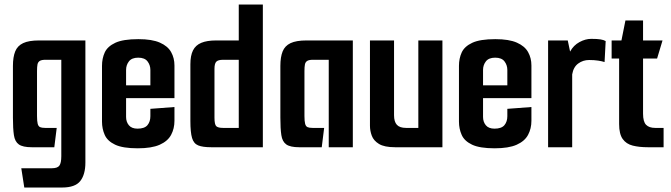

<svg xmlns="http://www.w3.org/2000/svg" viewBox="-20 -648 2952 845"><path d="M86.9 177.3 73.7 92.5H207.7Q233.1 92.5 241.4 80.8Q249.8 69.1 249.8 39.1V-384.9H180.1Q163.3 -384.9 155.2 -380Q147.2 -375.1 145 -364.6Q142.9 -354 142.9 -335.5V-137.4Q142.9 -114.3 145.9 -103.1Q148.9 -91.9 156.4 -88.5Q163.9 -85.1 178.4 -85.1H229.6L219 0H119.8Q80.5 0 63 -12.3Q45.5 -24.6 41.2 -53.3Q36.9 -81.9 36.9 -130.3V-357.9Q36.9 -396.9 46.9 -421.7Q56.8 -446.4 81.8 -458.2Q106.8 -470 151.8 -470H355.8V67.2Q355.8 120.1 333.3 148.7Q310.9 177.3 253 177.3Z M585.9 4.7Q520.4 4.7 486.6 -11.3Q452.8 -27.3 440.9 -54.3Q428.9 -81.3 428.9 -112.6V-358.4Q428.9 -390.7 441 -417.2Q453.2 -443.7 487.5 -459.7Q521.7 -475.7 589 -475.7Q649.3 -475.7 683.9 -460.3Q718.5 -445 733.1 -418.8Q747.8 -392.7 747.8 -359.8V-265.9L641.8 -259.2V-340.2Q641.8 -361.4 629.3 -377.8Q616.8 -394.2 588.3 -394.2Q560.2 -394.2 547.5 -378Q534.9 -361.8 534.9 -340.2V-133.4Q534.9 -111.6 547.2 -96.7Q559.5 -81.8 585.3 -81.8Q616.1 -81.8 629 -97.2Q641.8 -112.6 641.8 -136.5V-169L747.8 -177V-116.6Q747.8 -82 733 -54.4Q718.2 -26.7 682.9 -11Q647.6 4.7 585.9 4.7ZM441.5 -216.2V-272.5H747.8V-216.2Z M909.4 0Q872.4 0 852.5 -8Q832.5 -16 825.2 -40.8Q817.9 -65.6 817.9 -115.6V-365.2Q817.9 -403.2 829.3 -426.1Q840.8 -449.1 865.8 -459.5Q890.7 -470 931.4 -470H1030.8V-628H1136.8V0ZM1030.8 -85.1V-384.9H962.1Q939.9 -384.9 931.9 -376.5Q923.9 -368.2 923.9 -345V-130.3Q923.9 -99.5 932.1 -92.3Q940.3 -85.1 961.3 -85.1Z M1296.8 0Q1257.5 0 1240 -12.3Q1222.5 -24.6 1218.2 -53.3Q1213.9 -81.9 1213.9 -130.3V-357.9Q1213.9 -396.9 1223.9 -421.7Q1233.8 -446.4 1258.8 -458.2Q1283.8 -470 1328.8 -470H1532.8V0H1426.8V-384.9H1357.1Q1340.3 -384.9 1332.2 -380Q1324.2 -375.1 1322 -364.6Q1319.9 -354 1319.9 -335.5V-137.4Q1319.9 -114.3 1322.9 -103.1Q1325.9 -91.9 1333.4 -88.5Q1340.9 -85.1 1355.4 -85.1H1406.6L1396 0Z M1719 0Q1671.6 0 1647.9 -14.5Q1624.2 -29 1616.2 -50.9Q1608.2 -72.7 1608.2 -94.7V-470H1714.2V-140.7Q1714.2 -112.2 1726.7 -98.7Q1739.2 -85.1 1767 -85.1H1821.1V-470H1927.1V0Z M2156.9 4.7Q2091.4 4.7 2057.6 -11.3Q2023.8 -27.3 2011.9 -54.3Q1999.9 -81.3 1999.9 -112.6V-358.4Q1999.9 -390.7 2012 -417.2Q2024.2 -443.7 2058.5 -459.7Q2092.7 -475.7 2160 -475.7Q2220.3 -475.7 2254.9 -460.3Q2289.5 -445 2304.1 -418.8Q2318.8 -392.7 2318.8 -359.8V-265.9L2212.8 -259.2V-340.2Q2212.8 -361.4 2200.3 -377.8Q2187.8 -394.2 2159.3 -394.2Q2131.2 -394.2 2118.5 -378Q2105.9 -361.8 2105.9 -340.2V-133.4Q2105.9 -111.6 2118.2 -96.7Q2130.5 -81.8 2156.3 -81.8Q2187.1 -81.8 2200 -97.2Q2212.8 -112.6 2212.8 -136.5V-169L2318.8 -177V-116.6Q2318.8 -82 2304 -54.4Q2289.2 -26.7 2253.9 -11Q2218.6 4.7 2156.9 4.7ZM2012.5 -216.2V-272.5H2318.8V-216.2Z M2392.2 0V-470H2478.7L2489 -421Q2504 -448.6 2530.3 -462.8Q2556.6 -477 2582 -477Q2608.6 -477 2622.8 -474.6Q2637 -472.3 2645.6 -467.3L2640.7 -374.9Q2629.7 -378.6 2612.5 -381.2Q2595.4 -383.9 2572.8 -383.9Q2545.7 -383.9 2524.7 -368.4Q2503.6 -352.9 2498.2 -320.6V0Z M2831.2 0Q2793.2 0 2764.6 -7.2Q2736 -14.4 2720.4 -36.4Q2704.8 -58.4 2704.8 -102V-390.5H2671.8V-470H2715L2732.6 -558H2810.1V-470H2895.8L2871.9 -390.5H2810.1V-147.9Q2810.1 -112.2 2823.5 -98.7Q2836.9 -85.1 2863.3 -85.1H2900.5V0Z"/></svg>

Font: Smooch Sans Thin
Style: Regular
Weight: 100
Designer: Robert E. Leuschke
Foundry: Robert E. Leuschke
Version: Version 1.010